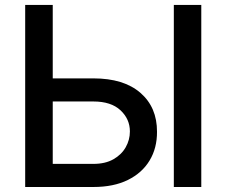

<svg xmlns="http://www.w3.org/2000/svg" viewBox="-20 -747 904 767"><path d="M190.7 -433.9H353Q474.4 -433.9 541 -376.1Q607.6 -318.2 607.2 -220.5Q607.6 -155.5 577.6 -105.8Q547.6 -56.1 490.8 -28.1Q433.9 0 353 0H80.6V-727.3H190.7ZM190.7 -341.6V-92.3H353Q400.2 -92.3 432.7 -110.6Q465.2 -128.9 482.1 -158.6Q498.9 -188.2 498.9 -221.9Q498.9 -271.3 461.3 -306.5Q423.7 -341.6 353 -341.6ZM784.1 -727.3V0H674.4V-727.3Z"/></svg>

Font: Inter UI Medium
Style: Regular
Weight: 500
Designer: Rasmus Andersson
Foundry: rsms
Version: 3.2;8d6f07862